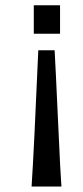

<svg xmlns="http://www.w3.org/2000/svg" viewBox="-20 -542 310 721"><path d="M106.9 -415.3V-522.2H205.5V-415.3ZM98.6 158.6Q107.7 21.7 123.8 -353.2H185.1Q188.5 -295.4 198.1 -84.9Q207.6 125.5 210.7 158.6Z"/></svg>

Font: Puralecka Narrow
Style: Regular
Weight: 400
Designer: Hector Gatti, Marcela Romero, Pablo Cosgaya and Nicolas Silva
Version: Version 1.004;PS 001.004;hotconv 1.0.70;makeotf.lib2.5.58329